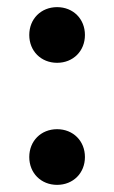

<svg xmlns="http://www.w3.org/2000/svg" viewBox="-20 -506 320 538"><path d="M62 -66C62 -21 95 12 140 12C185 12 218 -21 218 -66C218 -111 185 -144 140 -144C95 -144 62 -111 62 -66ZM62 -408C62 -363 95 -330 140 -330C185 -330 218 -363 218 -408C218 -453 185 -486 140 -486C95 -486 62 -453 62 -408Z"/></svg>

Font: Old Standard
Style: Bold
Weight: 700
Designer: Alexey Kryukov <alexios@thessalonica.org.ru>
Version: Version 2.0.2